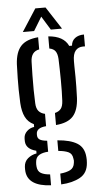

<svg xmlns="http://www.w3.org/2000/svg" viewBox="-61 -796 528 1000"><g transform="rotate(-5 203.0 -295.5)"><path d="M164.5 167.5Q46 161.5 37.5 85Q37 79.5 36.8 73Q36.5 66.5 37 60Q38.5 32.5 58 16.2Q77.5 0 103.5 -4.5V-18.5Q51.5 -31.5 48.5 -70.5Q48 -77.5 48.2 -81.2Q48.5 -85 48.5 -90Q49.5 -110 65.2 -125Q81 -140 103 -143V-157.5Q73 -171.5 58.8 -200Q44.5 -228.5 42 -273.5Q40 -314 39.8 -343.5Q39.5 -373 40 -403.2Q40.5 -433.5 42 -476Q45.5 -539.5 74 -570.5Q102.5 -601.5 164.5 -606.5V-543Q121 -535 119.5 -482.5Q118.5 -451.5 117.8 -412.5Q117 -373.5 117.5 -334.8Q118 -296 119.5 -266Q120.5 -238.5 132.2 -224.5Q144 -210.5 165.5 -206V-141.5Q114 -137.5 114 -104.5V-99Q114 -83.5 125.5 -75.8Q137 -68 164.5 -65.5V-8Q135 -6.5 117 4.5Q99 15.5 97.5 41Q96.5 46 96.8 51.8Q97 57.5 97.5 63.5Q99.5 88.5 117 98.5Q134.5 108.5 164.5 110.5ZM217.5 -143V-206Q238 -211 248.8 -224.2Q259.5 -237.5 261 -266Q263.5 -313 263 -373.2Q262.5 -433.5 260.5 -485Q259 -511.5 249.2 -525.2Q239.5 -539 217.5 -543V-606.5Q297.5 -600.5 322 -547.5H336.5Q338.5 -572.5 356.5 -586.2Q374.5 -600 403.5 -600V-538H393Q368 -538 353.8 -520.8Q339.5 -503.5 339.5 -466.5V-441Q340.5 -408 340.5 -382.2Q340.5 -356.5 340.2 -331.2Q340 -306 338.5 -273.5Q335 -209.5 307.2 -178.8Q279.5 -148 217.5 -143ZM217.5 167.5V111Q250 108 270 97.8Q290 87.5 293 61.5Q295.5 50 292.5 38.5Q289.5 12.5 269.2 3.8Q249 -5 217.5 -7.5V-63Q285 -58 321 -35.5Q357 -13 360.5 37.5Q361 43.5 361.2 51Q361.5 58.5 360.5 67Q357 120 317.2 142.2Q277.5 164.5 217.5 167.5ZM87.5 -640.5 163 -757.5H216.5L292.5 -640.5H234L190 -712L146.5 -640.5Z"/></g></svg>

Font: Big Shoulders Stencil Text
Style: Regular
Weight: 400
Designer: Patric King
Foundry: XO Type Co
Version: Version 1.000